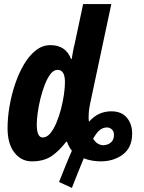

<svg xmlns="http://www.w3.org/2000/svg" viewBox="-20 -780 705 940"><path d="M269 111Q287 66 302.5 27.5Q318 -11 332 -42Q317 -60 308 -86H304Q268 -39 230.5 -14.5Q193 10 136 10Q84 10 50.5 -33Q17 -76 17 -152Q17 -203 26.5 -259Q36 -315 54 -368.5Q72 -422 97.5 -465Q123 -508 155.5 -533.5Q188 -559 227 -559Q302 -559 328 -491H331Q334 -510 337.5 -529Q341 -548 346 -567L387 -760H525L420 -267Q414 -236 414 -215Q414 -207 414 -199Q414 -191 416 -184Q460 -235 525 -235Q575 -235 601 -204Q627 -173 627 -126Q627 -58 582 -24Q537 10 473 10Q454 10 432 6.5Q410 3 390 -5Q378 24 363.5 60Q349 96 332 140ZM189 -107Q209 -107 225.5 -126.5Q242 -146 255.5 -177.5Q269 -209 278.5 -245.5Q288 -282 293 -317Q298 -352 298 -378Q298 -438 262 -438Q243 -438 227.5 -418Q212 -398 199.5 -366Q187 -334 178 -297.5Q169 -261 164.5 -227.5Q160 -194 160 -171Q160 -107 189 -107ZM487 -69Q508 -70 523 -82.5Q538 -95 538 -120Q538 -137 527.5 -146.5Q517 -156 504 -156Q486 -156 470.5 -145Q455 -134 436 -101Q456 -69 487 -69Z"/></svg>

Font: Noto Sans ExtraCondensed ExtraBold
Style: Italic
Weight: 800
Width: 2
Italic angle: -12°
Designer: Monotype Design Team
Foundry: Monotype Imaging Inc.
Version: Version 2.013; ttfautohint (v1.8.4.7-5d5b)